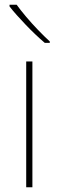

<svg xmlns="http://www.w3.org/2000/svg" viewBox="-20 -786 247 806"><path d="M116 0H90V-528H116ZM50 -766Q65 -745 89 -716.5Q113 -688 140 -660Q167 -632 189 -612V-606H168Q148 -623 127.5 -642.5Q107 -662 87.5 -682.5Q68 -703 50.5 -722.5Q33 -742 20 -759V-766Z"/></svg>

Font: Noto Sans Armenian Thin
Style: Regular
Weight: 250
Version: Version 2.007